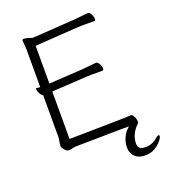

<svg xmlns="http://www.w3.org/2000/svg" viewBox="-160 -826 995 1133"><g transform="rotate(-20 337.5 -259.5)"><path d="M524 -1H473L195 3Q178 3 166.5 6.5Q155 10 142 10Q129 10 116.5 -6Q104 -22 104 -32L111 -80V-347L108 -348Q99 -354 91.5 -369Q84 -384 84 -392Q84 -400 87 -400H88Q97 -398 106 -398H111V-638L107 -690Q107 -699 116 -699Q129 -699 145.5 -693.5Q162 -688 166 -687L167 -686L440 -704Q464 -706 489 -709Q514 -712 526 -712Q534 -712 543 -696Q552 -680 552 -666Q552 -655 544 -655H482Q455 -655 441 -654L169 -636V-399L385 -412Q409 -414 434 -417Q459 -420 470 -420Q479 -420 488 -404.5Q497 -389 497 -374Q497 -363 489 -363H426Q400 -363 386 -362L169 -349V-51L472 -56Q510 -56 555 -59H556Q566 -59 574.5 -42Q583 -25 583 -10Q583 -1 580 0L579 1Q528 50 528 110Q528 148 574 148Q617 148 651 118Q661 108 670 108Q675 108 675 114Q675 124 659.5 143Q644 162 618.5 177.5Q593 193 554.5 193Q516 193 493 171Q470 149 470 115Q470 81 483 52.5Q496 24 514 8Z"/></g></svg>

Font: Moon Stars Kai T Light
Style: Regular
Weight: 300
Designer: GuiWonder
Version: Version 1.101